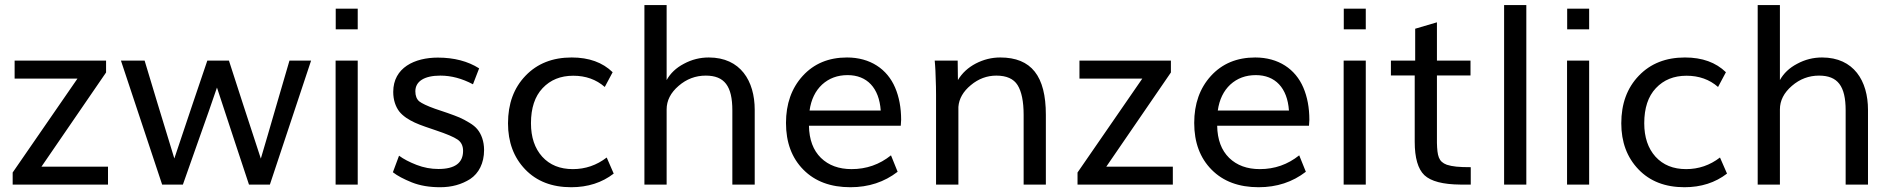

<svg xmlns="http://www.w3.org/2000/svg" viewBox="-20 -746 7666 776"><path d="M416.5 0V-72.3H147.5L408.7 -453.1V-501H39.1V-428.2H293L31.2 -48.8V0Z M719.2 0C724.1 -14.2 743.7 -70.3 778.3 -167.5C813 -265.1 839.4 -339.8 856.9 -392.1C874 -340.3 898.4 -265.1 931.2 -166.5L986.3 0H1070.8L1237.3 -501H1149.9L1099.1 -327.1C1071.3 -230.5 1049.3 -156.2 1034.2 -105C1017.1 -156.2 993.2 -230.5 961.4 -327.6C929.7 -424.8 911.1 -482.9 905.3 -501H817.9L759.3 -328.1C726.6 -231.4 701.7 -157.2 684.6 -105.5C668.5 -157.2 646 -231.9 616.2 -329.6L564.5 -501H468.8L635.3 0Z M1425.8 -627.4V-710.9H1336.9V-627.4ZM1425.8 0V-501H1336.4V0Z M1759.3 10.7C1805.7 10.7 1845.7 -0.5 1880.4 -22.5C1915 -45.4 1936.5 -86.4 1936.5 -139.6C1936.5 -175.3 1925.3 -204.1 1909.7 -223.1C1902.3 -232.4 1891.1 -241.7 1877 -250C1862.8 -258.8 1849.6 -265.6 1837.4 -271C1825.2 -276.4 1808.6 -282.2 1788.1 -289.6C1782.7 -291.5 1766.1 -297.4 1737.8 -306.6C1706.1 -317.9 1685.1 -328.1 1674.3 -336.4C1664.1 -345.2 1658.7 -358.9 1658.7 -377C1658.7 -417.5 1695.3 -440.4 1759.8 -440.4C1803.7 -440.4 1847.7 -428.7 1891.6 -405.3L1916.5 -469.7C1871.1 -498.5 1815.4 -513.2 1749.5 -513.2C1656.7 -513.2 1569.3 -473.1 1569.3 -374.5C1569.3 -341.3 1579.1 -314.9 1593.3 -295.9C1600.6 -286.6 1609.9 -278.3 1621.6 -270C1645 -254.4 1665.5 -245.6 1698.7 -233.9L1741.7 -219.2C1785.2 -204.6 1814 -192.4 1829.1 -182.1C1844.2 -171.9 1851.6 -156.7 1851.6 -136.2C1851.6 -87.4 1818.4 -63 1752 -63C1722.2 -63 1692.4 -68.4 1663.6 -79.6C1634.8 -90.8 1611.3 -103 1592.8 -116.7L1567.9 -49.8C1585.9 -35.6 1611.8 -22 1644.5 -8.8C1677.7 4.4 1715.8 10.7 1759.3 10.7Z M2288.6 10.7C2355.5 10.7 2413.1 -7.8 2460.4 -44.4L2432.1 -109.4C2391.6 -78.1 2345.7 -62.5 2295.4 -62.5C2243.2 -62.5 2202.1 -79.1 2171.4 -112.8C2141.1 -146.5 2126 -191.4 2126 -248C2126 -309.1 2141.6 -356.4 2172.9 -389.6C2204.6 -423.3 2245.6 -439.9 2296.9 -439.9C2347.2 -439.9 2389.6 -424.8 2424.3 -394.5L2456.1 -454.1C2415.5 -493.7 2360.4 -513.7 2290.5 -513.7C2213.4 -513.7 2151.4 -489.3 2104 -439.9C2056.6 -390.6 2033.2 -326.7 2033.2 -247.6C2033.2 -171.9 2056.2 -109.9 2102.5 -61.5C2148.9 -13.2 2210.9 10.7 2288.6 10.7Z M2674.3 0V-303.7C2674.3 -339.4 2690.4 -371.1 2722.7 -398.9C2754.9 -426.8 2791.5 -440.4 2832.5 -440.4C2908.2 -440.4 2939.9 -397.9 2939.9 -299.8V0H3030.3V-302.2C3030.3 -418.5 2973.1 -513.7 2844.7 -513.7C2809.1 -513.7 2775.9 -505.4 2744.1 -488.3C2712.4 -471.7 2689.5 -449.7 2674.3 -422.4V-725.6H2584.5V0Z M3252 -299.3C3258.3 -343.8 3275.4 -378.9 3302.7 -404.3C3330.6 -429.7 3364.7 -442.4 3405.8 -442.4C3483.9 -442.4 3533.2 -391.1 3539.6 -299.3ZM3417 10.7C3490.7 10.7 3554.2 -10.3 3607.9 -51.8L3581.1 -118.2C3534.7 -81.1 3481.9 -62.5 3421.9 -62.5C3370.6 -62.5 3329.1 -77.6 3297.9 -107.9C3266.6 -138.7 3250.5 -181.6 3249.5 -237.8H3620.6C3621.6 -247.6 3622.1 -255.4 3622.1 -261.7C3622.1 -311 3613.8 -354.5 3597.7 -392.1C3565.9 -466.8 3497.1 -513.7 3403.3 -513.7C3329.1 -513.7 3269.5 -488.8 3224.1 -439C3179.2 -389.6 3156.7 -326.2 3156.7 -249C3156.7 -170.4 3180.2 -107.4 3227.1 -60.1C3273.9 -12.7 3337.4 10.7 3417 10.7Z M3853.5 0V-314C3856 -347.2 3873 -376.5 3903.8 -401.9C3934.6 -427.7 3969.2 -440.4 4006.8 -440.4C4047.9 -440.4 4076.7 -427.7 4092.8 -401.9C4108.9 -376 4117.2 -335.9 4117.2 -281.7V0H4207V-282.2C4207 -438 4148.9 -513.7 4022.5 -513.7C3987.8 -513.7 3955.1 -505.4 3923.8 -489.3C3893.1 -473.1 3868.7 -451.2 3851.6 -422.4L3850.6 -501H3757.8L3759.3 -482.9C3760.3 -470.7 3761.2 -453.1 3761.7 -430.2C3762.7 -407.2 3763.2 -384.3 3763.2 -362.3V0Z M4720.2 0V-72.3H4451.2L4712.4 -453.1V-501H4342.8V-428.2H4596.7L4335 -48.8V0Z M4901.9 -299.3C4908.2 -343.8 4925.3 -378.9 4952.6 -404.3C4980.5 -429.7 5014.6 -442.4 5055.7 -442.4C5133.8 -442.4 5183.1 -391.1 5189.5 -299.3ZM5066.9 10.7C5140.6 10.7 5204.1 -10.3 5257.8 -51.8L5231 -118.2C5184.6 -81.1 5131.8 -62.5 5071.8 -62.5C5020.5 -62.5 4979 -77.6 4947.8 -107.9C4916.5 -138.7 4900.4 -181.6 4899.4 -237.8H5270.5C5271.5 -247.6 5272 -255.4 5272 -261.7C5272 -311 5263.7 -354.5 5247.6 -392.1C5215.8 -466.8 5147 -513.7 5053.2 -513.7C4979 -513.7 4919.4 -488.8 4874 -439C4829.1 -389.6 4806.6 -326.2 4806.6 -249C4806.6 -170.4 4830.1 -107.4 4877 -60.1C4923.8 -12.7 4987.3 10.7 5066.9 10.7Z M5500 -627.4V-710.9H5411.1V-627.4ZM5500 0V-501H5410.6V0Z M5924.3 -70.3C5875.5 -70.3 5850.6 -72.8 5827.6 -80.1C5793.9 -92.8 5789.1 -115.7 5787.6 -168.5V-440.9H5923.3V-501H5787.6V-655.8L5699.7 -629.9V-501H5601.6V-440.9H5697.8V-173.3C5697.8 -107.9 5710.9 -63 5736.8 -38.1C5763.2 -13.2 5812 -0.5 5882.8 0H5924.3Z M6148.9 0V-725.6H6059.1V0Z M6402.8 -627.4V-710.9H6314V-627.4ZM6402.8 0V-501H6313.5V0Z M6788.1 10.7C6855 10.7 6912.6 -7.8 6960 -44.4L6931.6 -109.4C6891.1 -78.1 6845.2 -62.5 6794.9 -62.5C6742.7 -62.5 6701.7 -79.1 6670.9 -112.8C6640.6 -146.5 6625.5 -191.4 6625.5 -248C6625.5 -309.1 6641.1 -356.4 6672.4 -389.6C6704.1 -423.3 6745.1 -439.9 6796.4 -439.9C6846.7 -439.9 6889.2 -424.8 6923.8 -394.5L6955.6 -454.1C6915 -493.7 6859.9 -513.7 6790 -513.7C6712.9 -513.7 6650.9 -489.3 6603.5 -439.9C6556.2 -390.6 6532.7 -326.7 6532.7 -247.6C6532.7 -171.9 6555.7 -109.9 6602.1 -61.5C6648.4 -13.2 6710.4 10.7 6788.1 10.7Z M7173.8 0V-303.7C7173.8 -339.4 7189.9 -371.1 7222.2 -398.9C7254.4 -426.8 7291 -440.4 7332 -440.4C7407.7 -440.4 7439.5 -397.9 7439.5 -299.8V0H7529.8V-302.2C7529.8 -418.5 7472.7 -513.7 7344.2 -513.7C7308.6 -513.7 7275.4 -505.4 7243.7 -488.3C7211.9 -471.7 7189 -449.7 7173.8 -422.4V-725.6H7084V0Z"/></svg>

Font: Ride
Style: Regular
Weight: 400
Version: Version 3.000